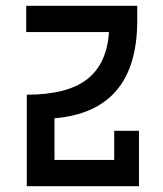

<svg xmlns="http://www.w3.org/2000/svg" viewBox="-20 -640 560 659"><path d="M372 -91V-191H457V-1H72V-315Q211 -315 279 -368Q347 -421 354 -530H70V-620H451V-569Q451 -258 167 -234V-91Z"/></svg>

Font: Gulax
Style: Regular
Weight: 400
Designer: Morgan Gilbert
Foundry: VTF
Version: Version 1.001;hotconv 1.0.109;makeotfexe 2.5.65596